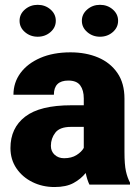

<svg xmlns="http://www.w3.org/2000/svg" viewBox="-20 -751 571 781"><path d="M343.8 0Q334.5 -19 328.6 -47.4Q309.6 -23.4 279.5 -6.8Q249.5 9.8 201.7 9.8Q152.8 9.8 112.1 -10.3Q71.3 -30.3 46.9 -66.2Q22.5 -102.1 22.5 -148.9Q22.5 -230.5 82.5 -276.6Q142.6 -322.8 270 -322.8H320.8V-350.6Q320.8 -383.8 306.4 -403.6Q292 -423.3 257.8 -423.3Q199.2 -423.3 199.2 -365.7H34.7Q34.7 -415 63.2 -453.9Q91.8 -492.7 144 -515.4Q196.3 -538.1 266.6 -538.1Q329.6 -538.1 379.2 -517.1Q428.7 -496.1 457.5 -454.3Q486.3 -412.6 486.3 -349.6V-133.3Q486.3 -81.5 492.2 -54.9Q498 -28.3 508.8 -8.3V0ZM240.7 -107.4Q271 -107.4 291.5 -120.4Q312 -133.3 320.8 -149.4V-234.9H269Q223.1 -234.9 205.1 -211.4Q187 -188 187 -157.7Q187 -135.3 202.4 -121.3Q217.8 -107.4 240.7 -107.4ZM59.6 -666.5Q59.6 -693.8 81.5 -712.6Q103.5 -731.4 133.3 -731.4Q163.6 -731.4 185.3 -712.6Q207 -693.8 207 -666.5Q207 -639.2 185.3 -620.4Q163.6 -601.6 133.3 -601.6Q103.5 -601.6 81.5 -620.4Q59.6 -639.2 59.6 -666.5ZM313 -666.5Q313 -693.8 335 -712.6Q356.9 -731.4 386.7 -731.4Q417 -731.4 438.7 -712.6Q460.4 -693.8 460.4 -666.5Q460.4 -639.2 438.7 -620.4Q417 -601.6 386.7 -601.6Q356.9 -601.6 335 -620.4Q313 -639.2 313 -666.5Z"/></svg>

Font: Vazirmatn UI FD Black
Style: Regular
Weight: 900
Designer: Saber Rastikerdar
Foundry: Saber Rastikerdar
Version: Version 33.003